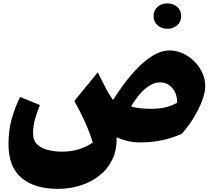

<svg xmlns="http://www.w3.org/2000/svg" viewBox="-20 -853 1301 1169"><path d="M835 14.2Q791 14.2 756.8 5.6Q722.7 -2.9 689.5 -17.1Q692.4 57.6 664.8 116Q637.2 174.3 587.2 214.6Q537.1 254.9 471.2 275.9Q405.3 296.9 332 296.9Q191.9 296.9 111.8 230.7Q31.7 164.6 31.7 24.9Q31.7 -61.5 51.8 -131.1Q71.8 -200.7 102.5 -262.7L222.7 -213.4Q207 -173.8 194.1 -130.6Q181.2 -87.4 181.2 -41.5Q181.2 2.9 207.3 27.1Q233.4 51.3 273.9 60.8Q314.5 70.3 356.9 70.3Q414.1 70.3 462.2 55.2Q510.3 40 544.9 14.6Q523.9 -52.2 495.8 -114Q467.8 -175.8 432.6 -238.3L575.2 -412.6L624.5 -315.4Q634.8 -295.4 645.3 -278.8Q655.8 -262.2 668 -244.1Q695.3 -287.6 733.6 -339.6Q772 -391.6 817.6 -438.7Q863.3 -485.8 912.8 -515.9Q962.4 -545.9 1012.7 -545.9Q1053.2 -545.9 1091.8 -528.6Q1130.4 -511.2 1161.6 -480.7Q1192.9 -450.2 1211.2 -411.4Q1229.5 -372.6 1229.5 -329.1Q1229.5 -297.4 1216.8 -258.1Q1204.1 -218.8 1182.9 -178Q1161.6 -137.2 1136.2 -100.6Q1110.8 -64 1085.4 -37.6Q1029.8 -12.7 966.6 0.7Q903.3 14.2 835 14.2ZM1057.6 -227.1Q1060.1 -258.8 1047.6 -287.1Q1035.2 -315.4 1011.2 -333.5Q987.3 -351.6 954.1 -351.6Q922.4 -351.6 890.4 -331.5Q858.4 -311.5 829.6 -278.1Q800.8 -244.6 778.3 -204.1Q805.7 -196.8 835.9 -193.6Q866.2 -190.4 901.9 -190.4Q996.1 -190.4 1057.6 -227.1ZM915 -754.9Q915 -790 939.7 -811.3Q964.4 -832.5 999 -832.5Q1034.2 -832.5 1058.6 -811.3Q1083 -790 1083 -754.9Q1083 -720.2 1058.6 -699Q1034.2 -677.7 999 -677.7Q964.4 -677.7 939.7 -699Q915 -720.2 915 -754.9Z"/></svg>

Font: Pinar DS4-ExtraBold
Style: Regular
Weight: 800
Designer: Amin Abedi
Version: Version 2.000